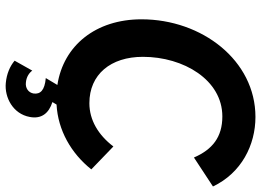

<svg xmlns="http://www.w3.org/2000/svg" viewBox="-145 -603 946 696"><g transform="rotate(90 328.0 -255.0)"><path d="M281 197C333 202 393 171 404 110C412 68 391 41 350 28L359 13C452 8 536 -40 594 -113L511 -193C469 -138 415 -106 354 -106C250 -106 186 -183 186 -300C186 -448 270 -588 402 -588C477 -588 522 -552 551 -485L656 -554C607 -657 506 -708 404 -708C199 -708 50 -514 50 -295C50 -129 145 -12 288 10L263 52C308 56 322 72 319 96C316 115 299 127 278 124C258 122 244 112 236 101L200 165C220 182 248 194 281 197Z"/></g></svg>

Font: Fixel Text 20240404 SemiBold
Style: Italic
Weight: 600
Width: 4
Italic angle: -10°
Designer: AlfaBravo + MacPaw
Foundry: Kyrylo Tkachov, Marchela Mozhyna, Serhii Makarenko, Maria Weinstein, Zakhar Kryvoshyya
Version: Version 1.211;Glyphs 3.2 (3225)